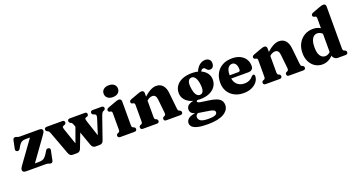

<svg xmlns="http://www.w3.org/2000/svg" viewBox="-52 -1561 4875 2617"><g transform="rotate(-20 2386.0 -252.0)"><path d="M462.5 -386.5 201.5 -23 180 -60H280.5Q312.5 -60 334 -66Q355.5 -72 373.5 -89.2Q391.5 -106.5 412 -140L431 -172Q439 -185 449.5 -189.5Q460 -194 472 -191.5Q486 -188.5 491.8 -179Q497.5 -169.5 494.5 -155L466 -16.5Q462.5 -0.5 454.5 7Q446.5 14.5 433 14.5Q419 14.5 405.5 7.2Q392 0 363.5 0H82Q53 0 40.5 -9.8Q28 -19.5 28 -36Q28 -48 33 -60Q38 -72 49 -87.5L311 -450.5L336.5 -415H228Q201.5 -415 183.2 -410Q165 -405 150 -391.5Q135 -378 119 -351.5L99.5 -318Q92 -306 81.8 -301.2Q71.5 -296.5 59.5 -299.5Q46 -303 40 -313Q34 -323 37 -337.5L62 -458Q65.5 -474.5 73.5 -481.8Q81.5 -489 95 -489Q109.5 -489 123 -481.8Q136.5 -474.5 164 -474.5H439Q464.5 -474.5 476.5 -466.2Q488.5 -458 488.5 -441Q488.5 -430 482.5 -417.8Q476.5 -405.5 462.5 -386.5Z M814 5.5H754.5Q734 5.5 719.8 -5Q705.5 -15.5 696 -39.5L572 -374Q566 -389.5 560.2 -397.8Q554.5 -406 547.5 -410L533.5 -416Q524 -422 519.8 -428.8Q515.5 -435.5 515.5 -444.5Q515.5 -459 524.8 -466.8Q534 -474.5 550.5 -474.5H776Q792 -474.5 800.2 -466.8Q808.5 -459 808.5 -445.5Q808.5 -434 802.5 -426.5Q796.5 -419 785 -414.5L771.5 -410Q755.5 -404 754.8 -392Q754 -380 764.5 -349L858 -77.5L815 -58L932 -379.5L989 -338.5L872.5 -35Q863 -11.5 847.5 -3Q832 5.5 814 5.5ZM1142 5.5H1083.5Q1064 5.5 1049.2 -5.2Q1034.5 -16 1025.5 -39.5L906 -375.5Q900.5 -390 894.8 -398Q889 -406 881.5 -410L870 -415Q860 -421.5 856 -428.2Q852 -435 852 -445Q852 -474.5 885 -474.5H1103.5Q1134 -474.5 1134 -444.5Q1134 -433 1128.5 -426.2Q1123 -419.5 1112 -415L1095 -410.5Q1081.5 -405 1081.5 -392.2Q1081.5 -379.5 1091.5 -350L1181 -77L1142.5 -57.5L1233 -341.5Q1244 -374 1241 -389Q1238 -404 1221 -410L1206.5 -414.5Q1195 -419.5 1189.2 -426.5Q1183.5 -433.5 1183.5 -444.5Q1183.5 -459 1192 -466.8Q1200.5 -474.5 1215 -474.5H1343.5Q1360 -474.5 1369.2 -466.8Q1378.5 -459 1378.5 -444.5Q1378.5 -435 1374.2 -428.2Q1370 -421.5 1357.5 -415L1347 -411Q1336.5 -405.5 1327.8 -390.5Q1319 -375.5 1309.5 -348.5L1200.5 -35Q1192 -11.5 1176 -3Q1160 5.5 1142 5.5Z M1635 -449V-106Q1635 -86 1639 -77.8Q1643 -69.5 1651 -65.5L1664 -61Q1674.5 -55.5 1679.8 -48Q1685 -40.5 1685 -30Q1685 -16 1676 -8Q1667 0 1649.5 0H1445.5Q1428 0 1419 -8Q1410 -16 1410 -30Q1410 -40.5 1415.2 -48Q1420.5 -55.5 1431 -60.5L1444.5 -65.5Q1452.5 -69.5 1456.5 -77.8Q1460.5 -86 1460.5 -106V-338Q1460.5 -354.5 1456 -361.2Q1451.5 -368 1442.5 -371L1425.5 -374Q1416 -378 1410.8 -384.2Q1405.5 -390.5 1405.5 -400.5Q1405.5 -412 1412.2 -419.5Q1419 -427 1435.5 -433.5L1536.5 -470.5Q1558.5 -479 1572 -482.8Q1585.5 -486.5 1598 -486.5Q1616 -486.5 1625.5 -476Q1635 -465.5 1635 -449ZM1537 -545.5Q1489.5 -545.5 1461.2 -569Q1433 -592.5 1433 -632Q1433 -671 1461.2 -694Q1489.5 -717 1537 -717Q1585 -717 1613 -694Q1641 -671 1641 -632Q1641 -592.5 1613 -569Q1585 -545.5 1537 -545.5Z M1963.5 -449V-106Q1963.5 -85 1967.2 -76.5Q1971 -68 1979.5 -63.5L1992.5 -58Q2009.5 -48.5 2009.5 -30.5Q2009.5 0 1976 0H1774.5Q1757 0 1748 -8Q1739 -16 1739 -30Q1739 -40.5 1744.2 -48Q1749.5 -55.5 1760 -60.5L1773.5 -65.5Q1781.5 -69.5 1785.5 -77.8Q1789.5 -86 1789.5 -106V-338Q1789.5 -354.5 1785 -361.2Q1780.5 -368 1771.5 -371L1754.5 -374Q1745 -378 1739.8 -384.2Q1734.5 -390.5 1734.5 -400.5Q1734.5 -412 1741.2 -419.5Q1748 -427 1764.5 -433.5L1865.5 -470.5Q1887 -479 1900.5 -482.8Q1914 -486.5 1927.5 -486.5Q1945 -486.5 1954.2 -476Q1963.5 -465.5 1963.5 -449ZM1947.5 -325 1918.5 -357 1938.5 -376Q2003 -436 2050.2 -462Q2097.5 -488 2139 -488Q2201 -488 2235.8 -446.8Q2270.5 -405.5 2277 -337L2301.5 -106.5Q2303.5 -86.5 2306.8 -78Q2310 -69.5 2318 -65.5L2330.5 -60.5Q2341 -55 2346.2 -47.8Q2351.5 -40.5 2351.5 -30Q2351.5 -16 2342.8 -8Q2334 0 2316.5 0H2112.5Q2079 0 2079 -30.5Q2079 -48.5 2096 -58L2109.5 -63.5Q2118 -68 2122.5 -76.5Q2127 -85 2125 -106L2104.5 -302.5Q2100.5 -339.5 2086.2 -357.5Q2072 -375.5 2042.5 -375.5Q2025 -375.5 2005.5 -367.5Q1986 -359.5 1965.5 -341Z M2731 -59Q2669.5 -66.5 2639.8 -72Q2610 -77.5 2600.5 -83.2Q2591 -89 2591 -97Q2591 -103.5 2596.5 -109Q2602 -114.5 2613 -120L2604.5 -128.5Q2543.5 -126 2508.5 -112.2Q2473.5 -98.5 2459.2 -77.8Q2445 -57 2445 -33.5Q2445 -7.5 2459.5 11.5Q2474 30.5 2514.5 44.2Q2555 58 2631.5 67.5Q2691.5 75 2725.5 82.5Q2759.5 90 2773.5 100.2Q2787.5 110.5 2787.5 126Q2787.5 142.5 2776 154.2Q2764.5 166 2737.2 172.2Q2710 178.5 2662.5 178.5Q2580 178.5 2548.5 157.8Q2517 137 2517 102Q2517 85.5 2528.5 71.5Q2540 57.5 2560.5 52.5L2553.5 39Q2458.5 46.5 2420.8 73.5Q2383 100.5 2383 141.5Q2383 173 2407.2 196.2Q2431.5 219.5 2485.5 232.2Q2539.5 245 2629 245Q2781 245 2860 198.5Q2939 152 2939 79Q2939 38.5 2918.5 11Q2898 -16.5 2852.2 -33.2Q2806.5 -50 2731 -59ZM2727 -436 2770.5 -430.5Q2785.5 -464 2797.2 -478.5Q2809 -493 2825.5 -493Q2839.5 -493 2847.8 -485.8Q2856 -478.5 2863 -469Q2870 -459.5 2880.8 -452.2Q2891.5 -445 2910 -445Q2937.5 -445 2953.2 -464.8Q2969 -484.5 2969 -517Q2969 -553 2946.8 -572.8Q2924.5 -592.5 2890 -592.5Q2846 -592.5 2808 -563.5Q2770 -534.5 2745 -475ZM2897.5 -305Q2897.5 -355.5 2869.2 -396.2Q2841 -437 2787.2 -461.2Q2733.5 -485.5 2656.5 -485.5Q2576.5 -485.5 2518.5 -461.2Q2460.5 -437 2429 -393Q2397.5 -349 2397.5 -290.5Q2397.5 -239.5 2427 -199Q2456.5 -158.5 2512 -135.2Q2567.5 -112 2646.5 -112Q2722.5 -112 2778.8 -136.2Q2835 -160.5 2866.2 -204Q2897.5 -247.5 2897.5 -305ZM2630.5 -430.5Q2667 -432.5 2689.5 -395Q2712 -357.5 2718.5 -289Q2724.5 -232 2710.8 -201.2Q2697 -170.5 2664 -168.5Q2640.5 -167.5 2622.2 -183.5Q2604 -199.5 2592.5 -232.2Q2581 -265 2576.5 -312.5Q2572 -349 2577 -374.8Q2582 -400.5 2595.5 -414.8Q2609 -429 2630.5 -430.5Z M3459 -300.5Q3459 -267.5 3440 -249.8Q3421 -232 3386 -232H3090V-281H3257Q3286 -281 3286 -308.5Q3286 -364 3266 -390.8Q3246 -417.5 3216 -417.5Q3192.5 -417.5 3173.5 -403Q3154.5 -388.5 3143.8 -359.5Q3133 -330.5 3133 -287Q3133 -196 3175.2 -151.2Q3217.5 -106.5 3288 -106.5Q3326.5 -106.5 3357.2 -120.5Q3388 -134.5 3409 -161Q3420 -171.5 3426.5 -175.2Q3433 -179 3439.5 -178.5Q3447.5 -178.5 3452.8 -171.2Q3458 -164 3458 -151Q3457 -107.5 3428.8 -70.2Q3400.5 -33 3350.5 -10Q3300.5 13 3233.5 13Q3157.5 13 3099.8 -17.2Q3042 -47.5 3009.5 -101.8Q2977 -156 2977 -228Q2977 -304 3008 -362.5Q3039 -421 3097.8 -454.2Q3156.5 -487.5 3239.5 -487.5Q3309 -487.5 3358 -463Q3407 -438.5 3433 -396Q3459 -353.5 3459 -300.5Z M3744.5 -449V-106Q3744.5 -85 3748.2 -76.5Q3752 -68 3760.5 -63.5L3773.5 -58Q3790.5 -48.5 3790.5 -30.5Q3790.5 0 3757 0H3555.5Q3538 0 3529 -8Q3520 -16 3520 -30Q3520 -40.5 3525.2 -48Q3530.5 -55.5 3541 -60.5L3554.5 -65.5Q3562.5 -69.5 3566.5 -77.8Q3570.5 -86 3570.5 -106V-338Q3570.5 -354.5 3566 -361.2Q3561.5 -368 3552.5 -371L3535.5 -374Q3526 -378 3520.8 -384.2Q3515.5 -390.5 3515.5 -400.5Q3515.5 -412 3522.2 -419.5Q3529 -427 3545.5 -433.5L3646.5 -470.5Q3668 -479 3681.5 -482.8Q3695 -486.5 3708.5 -486.5Q3726 -486.5 3735.2 -476Q3744.5 -465.5 3744.5 -449ZM3728.5 -325 3699.5 -357 3719.5 -376Q3784 -436 3831.2 -462Q3878.5 -488 3920 -488Q3982 -488 4016.8 -446.8Q4051.5 -405.5 4058 -337L4082.5 -106.5Q4084.5 -86.5 4087.8 -78Q4091 -69.5 4099 -65.5L4111.5 -60.5Q4122 -55 4127.2 -47.8Q4132.5 -40.5 4132.5 -30Q4132.5 -16 4123.8 -8Q4115 0 4097.5 0H3893.5Q3860 0 3860 -30.5Q3860 -48.5 3877 -58L3890.5 -63.5Q3899 -68 3903.5 -76.5Q3908 -85 3906 -106L3885.5 -302.5Q3881.5 -339.5 3867.2 -357.5Q3853 -375.5 3823.5 -375.5Q3806 -375.5 3786.5 -367.5Q3767 -359.5 3746.5 -341Z M4528.5 -91.5 4522 -94V-600.5Q4522 -617 4517.5 -623.8Q4513 -630.5 4504 -633.5L4487 -636.5Q4477.5 -640.5 4472.2 -646.8Q4467 -653 4467 -663Q4467 -674.5 4473.8 -682Q4480.5 -689.5 4497 -696L4598 -733.5Q4619.5 -741.5 4633 -745.2Q4646.5 -749 4660 -749Q4677.5 -749 4686.8 -738.5Q4696 -728 4696 -711.5V-106Q4696 -86 4700.2 -77.8Q4704.5 -69.5 4712 -65.5L4725.5 -61Q4736 -55.5 4741.2 -48Q4746.5 -40.5 4746.5 -30Q4746.5 -16 4737.5 -8Q4728.5 0 4711 0H4601.5Q4571.5 0 4550 -20Q4528.5 -40 4528.5 -69.5ZM4169 -223Q4169 -303 4201.2 -362.5Q4233.5 -422 4289 -454.8Q4344.5 -487.5 4414 -487.5Q4473.5 -487.5 4518.2 -461Q4563 -434.5 4593.5 -382.5L4549.5 -338.5Q4528 -376.5 4502.8 -393.2Q4477.5 -410 4448 -410Q4419.5 -410 4397.2 -391.8Q4375 -373.5 4362.2 -336.2Q4349.5 -299 4349.5 -241.5Q4349.5 -186.5 4362.5 -150.8Q4375.5 -115 4398 -97.5Q4420.5 -80 4449 -80Q4480 -80 4506.2 -99.2Q4532.5 -118.5 4554 -158.5L4582.5 -125.5Q4542 -61 4490.2 -24Q4438.5 13 4374 13Q4315 13 4268.8 -17Q4222.5 -47 4195.8 -100.2Q4169 -153.5 4169 -223Z"/></g></svg>

Font: Fraunces 28pt Soft Wonky
Style: Bold
Weight: 700
Version: Version 1.000;[b76b70a41]